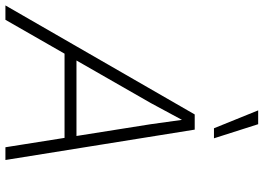

<svg xmlns="http://www.w3.org/2000/svg" viewBox="-170 -820 972 708"><g transform="rotate(90 316.0 -466.0)"><path d="M125 -218 134 -262H504L495 -218ZM384 -698H440L552 0H505L420 -536L404 -651L342 -536L35 0H-18ZM472 -769H435L369 -932H420Z"/></g></svg>

Font: Azeret Mono Thin Thin
Style: Italic
Weight: 250
Italic angle: -12°
Version: Version 1.002